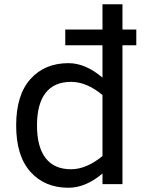

<svg xmlns="http://www.w3.org/2000/svg" viewBox="-20 -866 686 903"><path d="M621 -653H556V0H462V-50Q383 17 302 17Q190 17 123 -58Q56 -133 56 -276Q56 -419 123 -494Q190 -569 302 -569Q382 -569 462 -501V-653H287V-727H462V-846H556V-727H621ZM462 -132V-419Q388 -481 314 -481Q235 -481 194.5 -429Q154 -377 154 -276Q154 -175 194.5 -122.5Q235 -70 314 -70Q386 -70 462 -132Z"/></svg>

Font: Biryani
Style: Regular
Weight: 400
Designer: Dan Reynolds and Mathieu Réguer
Foundry: Dan Reynolds and Mathieu Réguer
Version: Version 1.004; ttfautohint (v1.1) -l 5 -r 5 -G 72 -x 0 -D la